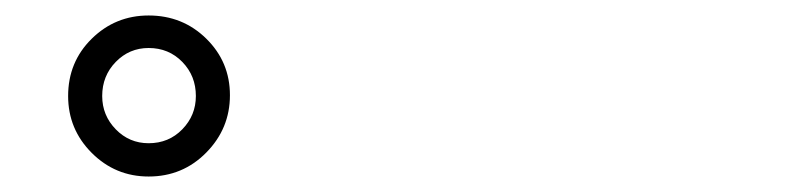

<svg xmlns="http://www.w3.org/2000/svg" viewBox="-20 -852 1040 248"><path d="M172 -624Q129 -624 98.5 -654.5Q68 -685 68 -728Q68 -772 98.5 -802Q129 -832 172 -832Q216 -832 246.5 -802Q277 -772 277 -729Q277 -686 246.5 -655Q216 -624 172 -624ZM172 -667Q198 -667 215.5 -685Q233 -703 233 -728Q233 -754 215.5 -772Q198 -790 172 -790Q147 -790 129.5 -772Q112 -754 112 -728Q112 -703 129.5 -685Q147 -667 172 -667Z"/></svg>

Font: Zen Maru Gothic Medium
Style: Regular
Weight: 500
Designer: Yoshimichi Ohira
Foundry: Positype
Version: Version 1.001